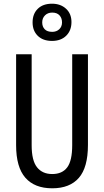

<svg xmlns="http://www.w3.org/2000/svg" viewBox="-20 -1007 562 1037"><path d="M455 -224Q455 -103 406 -46.5Q357 10 262 10Q167 10 117 -47Q67 -104 67 -223V-714H151V-222Q151 -140 180 -103.5Q209 -67 262 -67Q316 -67 343 -103Q370 -139 370 -223V-714H455ZM261 -786Q212 -786 184 -813.5Q156 -841 156 -886Q156 -932 184 -959.5Q212 -987 261 -987Q307 -987 336.5 -960Q366 -933 366 -888Q366 -842 337.5 -814Q309 -786 261 -786ZM262 -835Q285 -835 300 -849Q315 -863 315 -886Q315 -909 301.5 -924Q288 -939 262 -939Q238 -939 223 -924Q208 -909 208 -886Q208 -863 221.5 -849Q235 -835 262 -835Z"/></svg>

Font: Noto Sans Thai ExtCond
Style: Regular
Weight: 400
Width: 2
Designer: Monotype Design Team
Foundry: Monotype Imaging Inc.
Version: Version 2.002; ttfautohint (v1.8.4.7-5d5b)